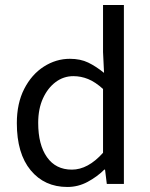

<svg xmlns="http://www.w3.org/2000/svg" viewBox="-20 -732 595 764"><path d="M248 12Q157 12 102 -54.5Q47 -121 47 -242Q47 -321 76.5 -378.5Q106 -436 154.5 -467Q203 -498 258 -498Q300 -498 331 -483Q362 -468 394 -442L390 -525V-712H473V0H405L398 -57H395Q367 -29 329 -8.5Q291 12 248 12ZM266 -57Q330 -57 390 -124V-378Q359 -406 330.5 -417.5Q302 -429 272 -429Q233 -429 201.5 -405.5Q170 -382 151 -340.5Q132 -299 132 -243Q132 -156 167 -106.5Q202 -57 266 -57Z"/></svg>

Font: .
Style: 
Weight: 400
Designer: Paul D. Hunt, Dalton Maag
Foundry: Dalton Maag Ltd
Version: Version 1.200